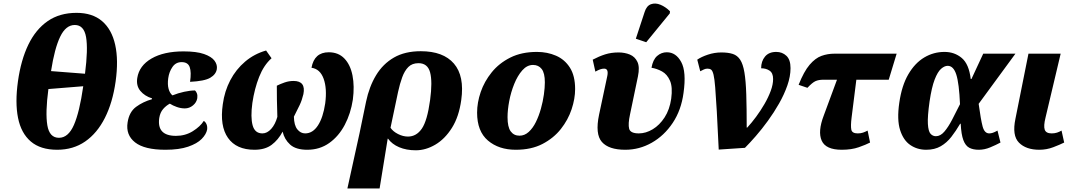

<svg xmlns="http://www.w3.org/2000/svg" viewBox="-20 -841 6119 1091"><path d="M305 10Q210 10 155 -37Q100 -84 82.5 -171Q65 -258 82 -379Q99 -500 141 -587Q183 -674 251 -721Q319 -768 415 -768Q505 -768 560 -721Q615 -674 634.5 -586.5Q654 -499 637 -378Q620 -258 576 -171Q532 -84 464 -37Q396 10 305 10ZM463 -422Q481 -562 469 -630.5Q457 -699 405 -699Q354 -699 322 -632.5Q290 -566 270 -437ZM315 -58Q368 -58 400 -131Q432 -204 453 -351L255 -335Q237 -200 249 -129Q261 -58 315 -58Z M920 10Q801 10 747.5 -32Q694 -74 705 -145Q714 -205 753.5 -234Q793 -263 843 -277L844 -282Q802 -295 777.5 -324.5Q753 -354 760 -398Q771 -468 841 -508.5Q911 -549 1023 -549Q1097 -549 1139.5 -534Q1182 -519 1199 -496Q1216 -473 1212 -448Q1207 -418 1174.5 -399Q1142 -380 1060 -376Q1068 -431 1058 -459.5Q1048 -488 1012 -488Q979 -488 960 -460.5Q941 -433 936 -397Q931 -361 938 -336Q945 -311 960 -299Q992 -312 1026.5 -319.5Q1061 -327 1088 -327Q1095 -321 1099 -310Q1103 -299 1101 -283Q1097 -259 1076.5 -242Q1056 -225 1030 -225Q1008 -225 985 -233Q962 -241 945 -252Q924 -241 907 -221.5Q890 -202 885 -171Q870 -69 980 -69Q1033 -69 1075.5 -95.5Q1118 -122 1138 -154Q1148 -148 1153.5 -135Q1159 -122 1157 -105Q1152 -78 1126 -51.5Q1100 -25 1049 -7.5Q998 10 920 10Z M1246 -249Q1256 -323 1288.5 -385Q1321 -447 1373 -491Q1425 -535 1492 -554L1523 -510Q1479 -471 1452.5 -404Q1426 -337 1414 -256Q1403 -175 1415.5 -129Q1428 -83 1471 -83Q1498 -83 1521 -108.5Q1544 -134 1556 -177Q1554 -228 1553.5 -275Q1553 -322 1553 -354Q1573 -364 1597.5 -372.5Q1622 -381 1648 -381Q1719 -381 1704 -306Q1696 -272 1683 -244.5Q1670 -217 1650 -178Q1651 -129 1669.5 -106Q1688 -83 1714 -83Q1757 -83 1786.5 -128Q1816 -173 1828 -254Q1839 -338 1819 -393.5Q1799 -449 1750 -456Q1766 -544 1848 -544Q1903 -544 1937 -508.5Q1971 -473 1983 -412Q1995 -351 1985 -275Q1973 -196 1939 -131.5Q1905 -67 1851 -28.5Q1797 10 1726 10Q1661 10 1628.5 -19.5Q1596 -49 1586 -93Q1561 -46 1523.5 -18Q1486 10 1426 10Q1323 10 1275.5 -57.5Q1228 -125 1246 -249Z M2060 -263Q2078 -349 2117 -413.5Q2156 -478 2218.5 -514Q2281 -550 2371 -550Q2499 -550 2559.5 -479.5Q2620 -409 2601 -273Q2588 -178 2548 -114.5Q2508 -51 2453.5 -19Q2399 13 2343 13Q2289 13 2248 -4.5Q2207 -22 2185 -53H2183L2137 230H1954L2023 -84ZM2298 -65Q2346 -65 2377 -110Q2408 -155 2424 -273Q2438 -377 2424 -429.5Q2410 -482 2358 -482Q2322 -482 2300.5 -460.5Q2279 -439 2265.5 -402Q2252 -365 2242 -319L2199 -115Q2213 -94 2241.5 -79.5Q2270 -65 2298 -65Z M2911 10Q2814 10 2752.5 -42.5Q2691 -95 2691 -201Q2691 -258 2711.5 -318Q2732 -378 2774 -430Q2816 -482 2880 -514Q2944 -546 3031 -546Q3090 -546 3139.5 -524.5Q3189 -503 3218.5 -456.5Q3248 -410 3248 -335Q3248 -280 3228 -220Q3208 -160 3167 -108Q3126 -56 3062.5 -23Q2999 10 2911 10ZM2932 -70Q2961 -70 2984.5 -91.5Q3008 -113 3025 -147.5Q3042 -182 3053.5 -223Q3065 -264 3070.5 -303.5Q3076 -343 3076 -373Q3076 -426 3058 -449Q3040 -472 3009 -472Q2975 -472 2948 -441.5Q2921 -411 2902 -364Q2883 -317 2873.5 -266.5Q2864 -216 2864 -175Q2864 -119 2882 -94.5Q2900 -70 2932 -70Z M3533 10Q3439 10 3400 -34.5Q3361 -79 3384 -189L3431 -410Q3439 -451 3413 -451Q3402 -451 3390.5 -447Q3379 -443 3363 -434L3348 -502Q3384 -521 3418.5 -532Q3453 -543 3495 -543Q3530 -543 3559 -531Q3588 -519 3602 -489.5Q3616 -460 3605 -407L3560 -191Q3548 -136 3555 -109.5Q3562 -83 3610 -83Q3650 -83 3689 -106.5Q3728 -130 3756.5 -174Q3785 -218 3794 -280Q3803 -346 3787 -382.5Q3771 -419 3742 -435Q3713 -451 3682 -456Q3690 -502 3714 -523Q3738 -544 3769 -544Q3821 -544 3851 -488.5Q3881 -433 3864 -313Q3851 -215 3802.5 -142.5Q3754 -70 3683.5 -30Q3613 10 3533 10ZM3652 -601 3593 -621 3643 -773Q3654 -808 3679 -817Q3704 -826 3733 -814Q3762 -802 3787 -777L3786 -765Z M3942 -502Q3965 -518 4002.5 -530.5Q4040 -543 4079 -543Q4118 -543 4144 -534.5Q4170 -526 4186 -501.5Q4202 -477 4210 -429.5Q4218 -382 4220.5 -305.5Q4223 -229 4223 -116H4226Q4251 -143 4276.5 -177.5Q4302 -212 4324 -250Q4346 -288 4359.5 -324.5Q4373 -361 4373 -392Q4373 -426 4353 -439.5Q4333 -453 4305 -453Q4305 -493 4327 -519.5Q4349 -546 4391 -546Q4425 -546 4448.5 -524Q4472 -502 4472 -454Q4472 -407 4454 -355.5Q4436 -304 4407 -253Q4378 -202 4343.5 -154.5Q4309 -107 4274.5 -67.5Q4240 -28 4213 -1L4064 9Q4058 -124 4053 -209.5Q4048 -295 4044 -344.5Q4040 -394 4034.5 -416.5Q4029 -439 4021 -445Q4013 -451 4000 -451Q3990 -451 3980 -446.5Q3970 -442 3959 -436Z M4763 10Q4672 10 4649 -42Q4626 -94 4661 -185L4736 -388H4658Q4632 -388 4614 -380Q4596 -372 4568 -342L4518 -359Q4548 -435 4580.5 -473Q4613 -511 4648 -523.5Q4683 -536 4721 -536H5075L5030 -388H4846L4819 -173Q4813 -125 4817.5 -104Q4822 -83 4854 -83Q4871 -83 4884 -87.5Q4897 -92 4910 -99L4924 -31Q4901 -19 4860 -4.5Q4819 10 4763 10Z M5243 10Q5192 10 5152.5 -17Q5113 -44 5094.5 -102.5Q5076 -161 5090 -257Q5104 -355 5141.5 -419Q5179 -483 5232 -514.5Q5285 -546 5347 -546Q5404 -546 5445 -511.5Q5486 -477 5496 -392H5500L5567 -536H5750L5541 -251Q5553 -162 5563.5 -122.5Q5574 -83 5601 -83Q5611 -83 5621.5 -86.5Q5632 -90 5648 -99L5665 -31Q5639 -17 5606.5 -3.5Q5574 10 5542 10Q5509 10 5487.5 -1.5Q5466 -13 5454 -45Q5442 -77 5439 -138H5436Q5412 -97 5386 -63.5Q5360 -30 5325.5 -10Q5291 10 5243 10ZM5298 -67Q5324 -67 5346.5 -93.5Q5369 -120 5390.5 -161.5Q5412 -203 5435 -249Q5430 -367 5414 -417Q5398 -467 5365 -467Q5347 -467 5327.5 -450Q5308 -433 5291 -389Q5274 -345 5262 -264Q5250 -179 5252.5 -137Q5255 -95 5267.5 -81Q5280 -67 5298 -67Z M5886 10Q5810 10 5770 -30.5Q5730 -71 5750 -166L5824 -536H6007L5921 -173Q5909 -125 5916.5 -104Q5924 -83 5956 -83Q5973 -83 5986.5 -87.5Q6000 -92 6012 -99L6027 -31Q6003 -19 5965 -4.5Q5927 10 5886 10Z"/></svg>

Font: Noto Serif ExtraBold
Style: Italic
Weight: 800
Italic angle: -12°
Designer: Monotype Design Team
Foundry: Monotype Imaging Inc.
Version: Version 2.013